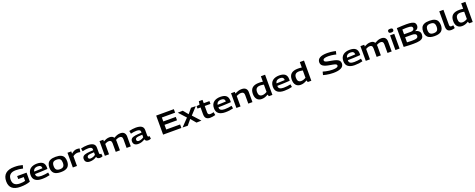

<svg xmlns="http://www.w3.org/2000/svg" viewBox="361 -3689 16425 6633"><g transform="rotate(-20 8573.0 -372.0)"><path d="M48 -335Q48 -520 157 -615Q266 -710 479 -710Q568 -710 638 -700.5Q708 -691 780 -671L749 -554Q612 -586 488 -586Q213 -586 213 -337Q213 -217 279.5 -161Q346 -105 474 -105Q591 -105 669 -129V-269H467V-379H813V-48Q740 -19 647.5 -4.5Q555 10 448 10Q250 10 149 -76.5Q48 -163 48 -335Z M1240 10Q1086 10 1000 -54Q914 -118 914 -255Q914 -335 940.5 -391.5Q967 -448 1014 -483Q1061 -518 1122 -534.5Q1183 -551 1252 -551Q1396 -551 1466 -492.5Q1536 -434 1536 -306Q1536 -297 1535.5 -282.5Q1535 -268 1534 -254Q1495 -251 1427.5 -247Q1360 -243 1269.5 -239Q1179 -235 1072 -234Q1071 -230 1071 -226Q1071 -222 1071 -218Q1071 -156 1120 -127Q1169 -98 1260 -98Q1322 -98 1389 -106.5Q1456 -115 1515 -127L1532 -26Q1471 -9 1398.5 0.5Q1326 10 1240 10ZM1074 -324Q1143 -325 1205.5 -327Q1268 -329 1314.5 -331.5Q1361 -334 1382 -335Q1380 -395 1347 -423.5Q1314 -452 1244 -452Q1206 -452 1170 -440.5Q1134 -429 1108 -401.5Q1082 -374 1074 -324Z M1612 -272Q1612 -361 1643 -423Q1674 -485 1745.5 -518Q1817 -551 1940 -551Q2062 -551 2133.5 -518Q2205 -485 2236 -423Q2267 -361 2267 -272Q2267 -132 2190.5 -61Q2114 10 1940 10Q1765 10 1688.5 -61Q1612 -132 1612 -272ZM1769 -272Q1769 -180 1809 -137.5Q1849 -95 1939 -95Q2030 -95 2069.5 -137.5Q2109 -180 2109 -272Q2109 -359 2072.5 -402.5Q2036 -446 1939 -446Q1843 -446 1806 -402.5Q1769 -359 1769 -272Z M2515 -541V-458Q2575 -509 2622.5 -530Q2670 -551 2726 -551Q2751 -551 2776 -547.5Q2801 -544 2823 -538L2800 -411Q2776 -417 2751 -420.5Q2726 -424 2703 -424Q2663 -424 2620.5 -409.5Q2578 -395 2529 -360V0H2376V-541Z M2828 -144Q2828 -214 2871.5 -250Q2915 -286 3006.5 -300.5Q3098 -315 3243 -320V-357Q3243 -440 3098 -440Q3054 -440 2996.5 -432.5Q2939 -425 2887 -411L2866 -518Q2923 -533 2985.5 -542Q3048 -551 3107 -551Q3252 -551 3322.5 -504Q3393 -457 3393 -359V-173Q3393 -135 3404 -122Q3415 -109 3434 -109Q3440 -109 3447.5 -110Q3455 -111 3462 -114L3476 -16Q3435 10 3379 10Q3331 10 3299 -7Q3267 -24 3255 -70Q3204 -33 3143 -11.5Q3082 10 3003 10Q2954 10 2914.5 -6Q2875 -22 2851.5 -56Q2828 -90 2828 -144ZM2982 -152Q2982 -117 3003 -99.5Q3024 -82 3060 -82Q3085 -82 3118 -90Q3151 -98 3184.5 -112.5Q3218 -127 3243 -148V-244Q3156 -241 3098 -234Q3040 -227 3011 -208Q2982 -189 2982 -152Z M3554 0V-541H3693V-477Q3751 -511 3805.5 -530Q3860 -549 3920 -549Q3983 -549 4019.5 -528.5Q4056 -508 4076 -472Q4137 -507 4194.5 -529Q4252 -551 4324 -551Q4390 -551 4430 -525Q4470 -499 4488.5 -457.5Q4507 -416 4507 -371V0H4353V-320Q4353 -346 4345.5 -371.5Q4338 -397 4316 -414Q4294 -431 4253 -431Q4208 -431 4170.5 -416Q4133 -401 4102 -385Q4106 -372 4107 -358.5Q4108 -345 4108 -333V0H3954V-319Q3954 -345 3946 -370.5Q3938 -396 3916.5 -412.5Q3895 -429 3854 -429Q3814 -429 3779.5 -416.5Q3745 -404 3707 -383V0Z M4603 -144Q4603 -214 4646.5 -250Q4690 -286 4781.5 -300.5Q4873 -315 5018 -320V-357Q5018 -440 4873 -440Q4829 -440 4771.5 -432.5Q4714 -425 4662 -411L4641 -518Q4698 -533 4760.5 -542Q4823 -551 4882 -551Q5027 -551 5097.5 -504Q5168 -457 5168 -359V-173Q5168 -135 5179 -122Q5190 -109 5209 -109Q5215 -109 5222.5 -110Q5230 -111 5237 -114L5251 -16Q5210 10 5154 10Q5106 10 5074 -7Q5042 -24 5030 -70Q4979 -33 4918 -11.5Q4857 10 4778 10Q4729 10 4689.5 -6Q4650 -22 4626.5 -56Q4603 -90 4603 -144ZM4757 -152Q4757 -117 4778 -99.5Q4799 -82 4835 -82Q4860 -82 4893 -90Q4926 -98 4959.5 -112.5Q4993 -127 5018 -148V-244Q4931 -241 4873 -234Q4815 -227 4786 -208Q4757 -189 4757 -152Z M5695 0V-700H6344V-571H5857V-425H6316V-301H5857V-129H6367V0Z M6412 -2 6672 -273 6430 -538 6615 -544 6766 -361 6919 -544 7090 -538 6852 -279 7104 -2 6921 4 6759 -188 6599 4Z M7425 10Q7333 10 7282.5 -36.5Q7232 -83 7232 -195V-439H7119V-530L7232 -541L7249 -663H7385V-541H7595V-438H7385V-205Q7385 -155 7407 -133Q7429 -111 7476 -111Q7506 -111 7536 -117Q7566 -123 7600 -132L7620 -20Q7515 10 7425 10Z M7983 10Q7829 10 7743 -54Q7657 -118 7657 -255Q7657 -335 7683.5 -391.5Q7710 -448 7757 -483Q7804 -518 7865 -534.5Q7926 -551 7995 -551Q8139 -551 8209 -492.5Q8279 -434 8279 -306Q8279 -297 8278.5 -282.5Q8278 -268 8277 -254Q8238 -251 8170.5 -247Q8103 -243 8012.5 -239Q7922 -235 7815 -234Q7814 -230 7814 -226Q7814 -222 7814 -218Q7814 -156 7863 -127Q7912 -98 8003 -98Q8065 -98 8132 -106.5Q8199 -115 8258 -127L8275 -26Q8214 -9 8141.5 0.5Q8069 10 7983 10ZM7817 -324Q7886 -325 7948.5 -327Q8011 -329 8057.5 -331.5Q8104 -334 8125 -335Q8123 -395 8090 -423.5Q8057 -452 7987 -452Q7949 -452 7913 -440.5Q7877 -429 7851 -401.5Q7825 -374 7817 -324Z M8389 0V-541H8528V-478Q8596 -513 8652.5 -532Q8709 -551 8778 -551Q8881 -551 8930.5 -501Q8980 -451 8980 -371V0H8827V-320Q8827 -432 8716 -432Q8670 -432 8630 -419Q8590 -406 8542 -385V0Z M9582 2 9559 -66Q9496 -26 9439.5 -8Q9383 10 9322 10Q9212 10 9150.5 -60.5Q9089 -131 9089 -260Q9089 -409 9170.5 -480Q9252 -551 9422 -551Q9490 -551 9559 -540V-740H9713V2ZM9558 -164V-432Q9522 -440 9489 -444Q9456 -448 9427 -448Q9336 -448 9291.5 -406Q9247 -364 9247 -270Q9247 -189 9282.5 -148.5Q9318 -108 9384 -108Q9424 -108 9466 -121.5Q9508 -135 9558 -164Z M10148 10Q9994 10 9908 -54Q9822 -118 9822 -255Q9822 -335 9848.5 -391.5Q9875 -448 9922 -483Q9969 -518 10030 -534.5Q10091 -551 10160 -551Q10304 -551 10374 -492.5Q10444 -434 10444 -306Q10444 -297 10443.5 -282.5Q10443 -268 10442 -254Q10403 -251 10335.5 -247Q10268 -243 10177.5 -239Q10087 -235 9980 -234Q9979 -230 9979 -226Q9979 -222 9979 -218Q9979 -156 10028 -127Q10077 -98 10168 -98Q10230 -98 10297 -106.5Q10364 -115 10423 -127L10440 -26Q10379 -9 10306.5 0.5Q10234 10 10148 10ZM9982 -324Q10051 -325 10113.5 -327Q10176 -329 10222.5 -331.5Q10269 -334 10290 -335Q10288 -395 10255 -423.5Q10222 -452 10152 -452Q10114 -452 10078 -440.5Q10042 -429 10016 -401.5Q9990 -374 9982 -324Z M11013 2 10990 -66Q10927 -26 10870.5 -8Q10814 10 10753 10Q10643 10 10581.5 -60.5Q10520 -131 10520 -260Q10520 -409 10601.5 -480Q10683 -551 10853 -551Q10921 -551 10990 -540V-740H11144V2ZM10989 -164V-432Q10953 -440 10920 -444Q10887 -448 10858 -448Q10767 -448 10722.5 -406Q10678 -364 10678 -270Q10678 -189 10713.5 -148.5Q10749 -108 10815 -108Q10855 -108 10897 -121.5Q10939 -135 10989 -164Z M12292 -671 12264 -555Q12239 -563 12192.5 -572Q12146 -581 12090 -587.5Q12034 -594 11979 -594Q11884 -594 11834 -573.5Q11784 -553 11784 -512Q11784 -481 11813 -463.5Q11842 -446 11900.5 -434Q11959 -422 12048 -407Q12142 -391 12207.5 -367.5Q12273 -344 12307 -304.5Q12341 -265 12341 -202Q12341 -93 12240.5 -41.5Q12140 10 11953 10Q11889 10 11821 2.5Q11753 -5 11692.5 -17Q11632 -29 11589 -43L11619 -161Q11662 -147 11721.5 -134Q11781 -121 11846 -113Q11911 -105 11970 -105Q12073 -105 12123 -125.5Q12173 -146 12173 -188Q12173 -219 12137.5 -236.5Q12102 -254 12035 -266.5Q11968 -279 11873 -296Q11793 -312 11735.5 -337Q11678 -362 11647.5 -401Q11617 -440 11617 -500Q11617 -603 11708 -656.5Q11799 -710 11986 -710Q12052 -710 12111.5 -703.5Q12171 -697 12218 -688Q12265 -679 12292 -671Z M12740 10Q12586 10 12500 -54Q12414 -118 12414 -255Q12414 -335 12440.5 -391.5Q12467 -448 12514 -483Q12561 -518 12622 -534.5Q12683 -551 12752 -551Q12896 -551 12966 -492.5Q13036 -434 13036 -306Q13036 -297 13035.5 -282.5Q13035 -268 13034 -254Q12995 -251 12927.5 -247Q12860 -243 12769.5 -239Q12679 -235 12572 -234Q12571 -230 12571 -226Q12571 -222 12571 -218Q12571 -156 12620 -127Q12669 -98 12760 -98Q12822 -98 12889 -106.5Q12956 -115 13015 -127L13032 -26Q12971 -9 12898.5 0.5Q12826 10 12740 10ZM12574 -324Q12643 -325 12705.5 -327Q12768 -329 12814.5 -331.5Q12861 -334 12882 -335Q12880 -395 12847 -423.5Q12814 -452 12744 -452Q12706 -452 12670 -440.5Q12634 -429 12608 -401.5Q12582 -374 12574 -324Z M13146 0V-541H13285V-477Q13343 -511 13397.5 -530Q13452 -549 13512 -549Q13575 -549 13611.5 -528.5Q13648 -508 13668 -472Q13729 -507 13786.5 -529Q13844 -551 13916 -551Q13982 -551 14022 -525Q14062 -499 14080.5 -457.5Q14099 -416 14099 -371V0H13945V-320Q13945 -346 13937.5 -371.5Q13930 -397 13908 -414Q13886 -431 13845 -431Q13800 -431 13762.5 -416Q13725 -401 13694 -385Q13698 -372 13699 -358.5Q13700 -345 13700 -333V0H13546V-319Q13546 -345 13538 -370.5Q13530 -396 13508.5 -412.5Q13487 -429 13446 -429Q13406 -429 13371.5 -416.5Q13337 -404 13299 -383V0Z M14313 -618Q14263 -618 14241.5 -634.5Q14220 -651 14220 -686Q14220 -722 14241 -738Q14262 -754 14313 -754Q14363 -754 14384 -738Q14405 -722 14405 -686Q14405 -651 14384 -634.5Q14363 -618 14313 -618ZM14236 0V-541H14389V0Z M14541 -4V-696Q14659 -703 14742.5 -706.5Q14826 -710 14895 -710Q15018 -710 15091.5 -693.5Q15165 -677 15197.5 -640Q15230 -603 15230 -542Q15230 -422 15098 -383V-381Q15183 -367 15231.5 -320Q15280 -273 15280 -201Q15280 -124 15245 -77.5Q15210 -31 15127 -10.5Q15044 10 14902 10Q14853 10 14817 9.5Q14781 9 14745 7.5Q14709 6 14661.5 3.5Q14614 1 14541 -4ZM14703 -411H14951Q15008 -411 15041 -436Q15074 -461 15074 -501Q15074 -550 15032.5 -571Q14991 -592 14883 -592Q14857 -592 14839 -592Q14821 -592 14804 -591Q14787 -590 14764 -588.5Q14741 -587 14703 -585ZM14703 -115Q14770 -111 14811 -109.5Q14852 -108 14888 -108Q14973 -108 15022 -117.5Q15071 -127 15091 -149.5Q15111 -172 15111 -208Q15111 -254 15072.5 -277.5Q15034 -301 14952 -301H14703Z M15353 -272Q15353 -361 15384 -423Q15415 -485 15486.5 -518Q15558 -551 15681 -551Q15803 -551 15874.5 -518Q15946 -485 15977 -423Q16008 -361 16008 -272Q16008 -132 15931.5 -61Q15855 10 15681 10Q15506 10 15429.5 -61Q15353 -132 15353 -272ZM15510 -272Q15510 -180 15550 -137.5Q15590 -95 15680 -95Q15771 -95 15810.5 -137.5Q15850 -180 15850 -272Q15850 -359 15813.5 -402.5Q15777 -446 15680 -446Q15584 -446 15547 -402.5Q15510 -359 15510 -272Z M16270 -740V-193Q16270 -142 16289.5 -126.5Q16309 -111 16338 -111Q16353 -111 16370 -114.5Q16387 -118 16406 -123L16422 -14Q16395 -4 16363 3Q16331 10 16294 10Q16238 10 16198.5 -7.5Q16159 -25 16138 -67Q16117 -109 16117 -183V-740Z M16946 2 16923 -66Q16860 -26 16803.5 -8Q16747 10 16686 10Q16576 10 16514.5 -60.5Q16453 -131 16453 -260Q16453 -409 16534.5 -480Q16616 -551 16786 -551Q16854 -551 16923 -540V-740H17077V2ZM16922 -164V-432Q16886 -440 16853 -444Q16820 -448 16791 -448Q16700 -448 16655.5 -406Q16611 -364 16611 -270Q16611 -189 16646.5 -148.5Q16682 -108 16748 -108Q16788 -108 16830 -121.5Q16872 -135 16922 -164Z"/></g></svg>

Font: Georama Extended SemiBold
Style: Regular
Weight: 600
Width: 7
Designer: Jean-Baptiste Levee
Foundry: Production Type
Version: Version 1.000